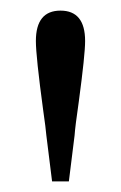

<svg xmlns="http://www.w3.org/2000/svg" viewBox="-20 -804 225 358"><path d="M77.1 -465.8 66.4 -551.8Q65.4 -564.5 60.5 -598.6Q46.9 -699.2 46.9 -727.5Q46.9 -784.2 92.8 -784.2Q138.7 -784.2 138.7 -727.5Q138.7 -702.1 127 -615.2Q120.1 -567.4 119.1 -551.8L108.4 -465.8Z"/></svg>

Font: Bpmf Zihi Only R
Style: R
Weight: 400
Foundry: But Ko
Version: Version 1.320